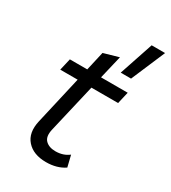

<svg xmlns="http://www.w3.org/2000/svg" viewBox="-189 -862 858 966"><g transform="rotate(30 240.0 -379.5)"><path d="M480 -767 396 -570H336L402 -767ZM294 -635 262 -500H417L401 -431H246L180 -148Q170 -104 190.5 -83.5Q211 -63 249 -63Q294 -63 326 -88L342 -22Q298 8 235 8Q161 8 123 -35Q85 -78 102 -152L166 -431H65L81 -500H182L207 -610Z"/></g></svg>

Font: Elaine Sans
Style: Italic
Weight: 400
Italic angle: -13°
Designer: Wei Huang
Foundry: Wei Huang
Version: Version 2.001;December 24, 2019;FontCreator 12.0.0.2547 64-b